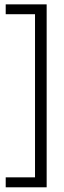

<svg xmlns="http://www.w3.org/2000/svg" viewBox="-20 -776 286 858"><path d="M188.5 61H5.5V16.5H136.5V-712.5H5.5V-756.5H188.5Z"/></svg>

Font: Acari Sans Neue
Style: Regular
Weight: 400
Designer: Alfredo Marco Pradil (font), Cristiano Sobral (main changes)
Foundry: Hanken Design Co. (font), Cristiano Sobral (main changes)
Version: Version 2.459;March 19, 2022;FontCreator 14.0.0.2808 64-bit;